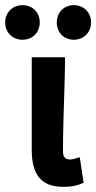

<svg xmlns="http://www.w3.org/2000/svg" viewBox="-53 -713 373 744"><path d="M70 -491V-133C70 -44 100 11 192 11C227 11 250 5 271 -5L256 -104C239 -98 227 -95 219 -95C200 -95 191 -104 191 -127C191 -197 194 -290 197 -383C198 -417 199 -459 199 -491ZM34 -559C74 -559 101 -588 101 -626C101 -664 74 -693 34 -693C-5 -693 -33 -664 -33 -626C-33 -588 -5 -559 34 -559ZM167 -626C167 -588 194 -559 233 -559C272 -559 300 -588 300 -626C300 -664 272 -693 233 -693C194 -693 167 -664 167 -626Z"/></svg>

Font: Source Sans Pro SemBd
Style: Regular
Weight: 700
Designer: Paul D. Hunt
Foundry: Adobe Systems Incorporated
Version: Version 2.020;PS 2.0;hotconv 1.0.86;makeotf.lib2.5.63406